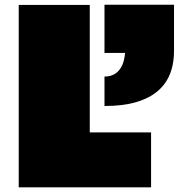

<svg xmlns="http://www.w3.org/2000/svg" viewBox="-20 -801 764 821"><path d="M426.8 -473.6Q481 -473.6 503.4 -523.9Q512.7 -546.4 514.6 -574.7H426.8V-780.8H724.1V-583.5Q724.1 -410.6 560.5 -363.8Q504.4 -347.7 426.8 -347.7ZM60.1 -779.8H363.8V-234.9H626V0H60.1Z"/></svg>

Font: Fz Rammetto One
Style: Regular
Weight: 400
Designer: Vernon Adams
Foundry: Vernon Adams
Version: Vit hóa bi c Thuy @ FontZin.Com